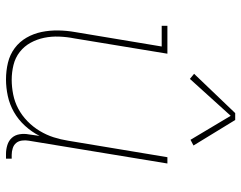

<svg xmlns="http://www.w3.org/2000/svg" viewBox="-102 -694 804 640"><g transform="rotate(90 300.0 -374.0)"><path d="M245 8Q216 8 189 1.5Q162 -5 140.5 -21Q119 -37 105.5 -60.5Q92 -84 86.5 -111Q81 -138 81.5 -166.5Q82 -195 87 -223L135 -511H66V-530H159L108 -220Q103 -195 102 -169Q101 -143 106 -119Q111 -95 122.5 -74Q134 -53 153 -38Q172 -23 196.5 -17Q221 -11 246 -11Q270 -11 295 -16Q320 -21 342.5 -33Q365 -45 384 -63.5Q403 -82 416.5 -104.5Q430 -127 437.5 -150.5Q445 -174 449 -199L504 -530H525L449 -68Q447 -57 448.5 -45.5Q450 -34 456.5 -26Q463 -18 474 -14.5Q485 -11 496 -11H509V8H493Q478 8 463.5 3.5Q449 -1 439.5 -11.5Q430 -22 427.5 -37.5Q425 -53 428 -68L433 -104Q420 -78 399.5 -55.5Q379 -33 353.5 -18.5Q328 -4 300 2Q272 8 245 8ZM243 -605 226 -619 357 -756H380L465 -617L446 -607L366 -741Z"/></g></svg>

Font: Iosevka Slab Thin Extended
Style: Italic
Weight: 100
Width: 7
Italic angle: -9°
Monospace: yes
Designer: Belleve Invis
Foundry: Belleve Invis
Version: Version 11.1.0; ttfautohint (v1.8.3)